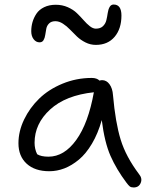

<svg xmlns="http://www.w3.org/2000/svg" viewBox="-20 -786 655 843"><path d="M153.8 -600.1Q138.2 -600.1 127.7 -613.8Q117.2 -627.4 117.2 -648.9Q117.2 -669.9 122.8 -689.2Q128.4 -708.5 140.1 -726.1Q151.9 -743.7 173.8 -754.4Q195.8 -765.1 225.1 -765.1Q253.4 -765.1 277.6 -754.4Q301.8 -743.7 317.6 -728.3Q333.5 -712.9 347.2 -697.3Q360.8 -681.6 374.5 -670.9Q388.2 -660.2 400.9 -660.2Q420.9 -660.2 432.1 -671.1Q443.4 -682.1 447 -697.5Q450.7 -712.9 452.9 -728.5Q455.1 -744.1 461.2 -755.1Q467.3 -766.1 479 -766.1Q513.2 -766.1 513.2 -717.8Q513.2 -659.7 483.2 -624.3Q453.1 -588.9 400.9 -588.9Q377 -588.9 355.5 -599.6Q334 -610.4 318.1 -625.5Q302.2 -640.6 287.6 -656Q272.9 -671.4 256.3 -682.1Q239.7 -692.9 223.1 -692.9Q205.6 -692.9 195.8 -683.3Q186 -673.8 183.3 -660.2Q180.7 -646.5 178.7 -632.8Q176.8 -619.1 171.1 -609.6Q165.5 -600.1 153.8 -600.1ZM196.8 -34.2Q133.3 -34.2 97.2 -67.1Q61 -100.1 61 -157.2Q61 -209.5 85.7 -261Q110.4 -312.5 152.1 -353Q193.8 -393.6 254.6 -418.7Q315.4 -443.8 382.8 -443.8Q405.3 -443.8 417 -432.1Q422.9 -434.1 428.2 -434.1Q447.8 -434.1 460.9 -416Q474.1 -397.9 476.1 -368.2Q486.8 -247.6 509.8 -172.9Q532.7 -98.1 590.8 -21Q606 -2.4 597.7 17.3Q589.4 37.1 566.9 37.1Q555.7 37.1 549.8 32.5Q543.9 27.8 535.2 16.1Q491.2 -42.5 465.1 -101.8Q439 -161.1 426.8 -258.8Q410.2 -199.7 383.8 -155.3Q357.4 -110.8 326.2 -85Q294.9 -59.1 262.5 -46.6Q230 -34.2 196.8 -34.2ZM131.8 -159.2Q131.8 -131.8 143.1 -108.9Q160.2 -98.1 192.9 -98.1Q261.7 -98.1 314.7 -171.4Q367.7 -244.6 392.1 -380.9Q268.1 -367.7 200 -305.2Q131.8 -242.7 131.8 -159.2Z"/></svg>

Font: Shantell Sans Irregular
Style: Regular
Weight: 300
Designer: Stephen Nixon, Anya Danilova, Shantell Martin
Foundry: Arrow Type
Version: Version 1.006;[9816181b4]